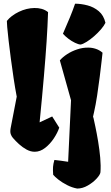

<svg xmlns="http://www.w3.org/2000/svg" viewBox="-20 -832 615 1065"><path d="M172.4 9.8Q149.9 9.8 127.4 -2.4Q105 -14.6 85.4 -32.5Q65.9 -50.3 51.3 -67.4Q43.9 -75.7 39.6 -88.1Q35.2 -100.6 39.1 -121.6L72.8 -295.9Q64 -341.8 55.7 -396.7Q47.4 -451.7 40.3 -506.1Q33.2 -560.5 27.8 -606.4Q22.5 -652.3 20 -681.9Q17.6 -711.4 18.1 -715.8Q41.5 -745.6 84.5 -766.4Q127.4 -787.1 170.9 -787.6Q191.9 -788.1 211.4 -782.7Q231 -777.3 246.6 -764.6Q244.1 -687.5 238.5 -602.5Q232.9 -517.6 223.6 -409.4Q214.4 -301.3 199.7 -153.3L269.5 -186L308.6 -124Q299.3 -95.7 278.8 -64.7Q258.3 -33.7 230.7 -12Q203.1 9.8 172.4 9.8ZM427.2 -585Q415 -585.4 396.2 -594.5Q377.4 -603.5 359.1 -617.4Q340.8 -631.3 329.1 -645Q352.1 -697.3 367.9 -735.8Q383.8 -774.4 396.5 -811.5Q429.7 -811.5 465.1 -802.2Q500.5 -793 527.8 -770Q555.2 -747.1 564.9 -705.6Q557.1 -689 539.8 -668.9Q522.5 -648.9 501.5 -630.6Q480.5 -612.3 460.4 -599.9Q440.4 -587.4 427.2 -585ZM408.2 213.9Q378.9 208.5 351.6 194.3Q324.2 180.2 304 164.3Q283.7 148.4 274.9 137.2Q272.9 109.4 274.2 93.3Q275.4 77.1 281.7 55.2Q294.9 56.2 316.2 59.3Q337.4 62.5 357.9 65.4L374 -275.9L312 -497.1Q327.1 -515.1 352.3 -531.5Q377.4 -547.9 408.2 -558.1Q439 -568.4 469.7 -567.9Q491.2 -567.9 511.7 -561Q532.2 -554.2 548.8 -539.6Q547.9 -530.8 543.7 -493.7Q539.6 -456.5 533.2 -405.8Q526.9 -355 518.8 -302.2Q510.7 -249.5 501.5 -209L497.6 -191.9L495.6 -181.2L497.6 -182.1Q501.5 -165.5 509 -129.4Q516.6 -93.3 524.2 -48.1Q531.7 -2.9 535.9 42.5Q540 87.9 537.1 124Q535.2 137.7 515.6 158.9Q496.1 180.2 467 197Q438 213.9 408.2 213.9Z"/></svg>

Font: Fruktur
Style: Regular
Weight: 400
Designer: Viktoriya Grabowska, Eben Sorkin
Foundry: Viktoriya Grabowska
Version: Version 1.008; ttfautohint (v1.8.4.7-5d5b)